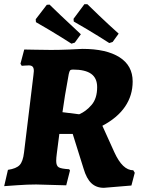

<svg xmlns="http://www.w3.org/2000/svg" viewBox="-25 -883 683 919"><path d="M247 -149Q244 -127 244 -113Q244 -89 256.5 -82Q269 -75 306 -73L310 -67L292 4L148 0Q107 0 58.5 3.5Q10 7 -5 8L13 -70Q53 -76 69 -93Q85 -110 90 -153L135 -523L137 -543Q137 -558 131 -564Q125 -570 113 -570Q102 -570 92 -569Q82 -568 79 -568L73 -578L91 -646Q106 -646 144.5 -645Q183 -644 219 -644Q261 -644 307 -646Q353 -648 370 -649Q484 -649 547 -609Q610 -569 610 -493Q610 -426 573.5 -372.5Q537 -319 465 -281L522 -155Q542 -111 564.5 -89.5Q587 -68 613 -68L620 -56L604 5L472 16Q436 16 412.5 -6Q389 -28 375 -76L323 -242H259ZM440 -466Q440 -509 411.5 -529.5Q383 -550 324 -550Q314 -550 310.5 -546Q307 -542 304 -528Q283 -414 274 -346L354 -336Q387 -350 413.5 -381Q440 -412 440 -466ZM328 -780 327 -793 379 -863H393Q406 -850 451 -807Q496 -764 543 -722L514 -682L498 -677Q445 -711 394 -741.5Q343 -772 328 -780ZM147 -777 146 -791 199 -860 212 -861Q225 -848 266 -809Q307 -770 362 -719L333 -679L317 -674Q264 -708 213 -738.5Q162 -769 147 -777Z"/></svg>

Font: Alegreya ExtraBold
Style: Italic
Weight: 800
Italic angle: -7°
Designer: Juan Pablo del Peral
Foundry: Huerta Tipografica
Version: Version 2.007; ttfautohint (v1.6)